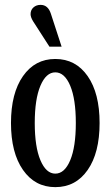

<svg xmlns="http://www.w3.org/2000/svg" viewBox="-20 -747 452 785"><path d="M231.9 -556.2H182.1L115.2 -660.2Q105 -676.8 105 -689Q105 -706.1 116.7 -716.6Q128.4 -727.1 146 -727.1Q176.3 -727.1 188 -690.9ZM206.1 18.1Q123 18.1 74 -52.2Q24.9 -122.6 24.9 -244.1Q24.9 -365.7 74 -435.8Q123 -505.9 206.1 -505.9Q289.6 -505.9 338.4 -435.8Q387.2 -365.7 387.2 -244.1Q387.2 -122.1 338.4 -52Q289.6 18.1 206.1 18.1ZM206.1 -37.1Q244.1 -37.1 267.1 -91.8Q290 -146.5 290 -244.1Q290 -341.8 267.1 -396.5Q244.1 -451.2 206.1 -451.2Q168.5 -451.2 145.3 -396.5Q122.1 -341.8 122.1 -244.1Q122.1 -146.5 145.3 -91.8Q168.5 -37.1 206.1 -37.1Z"/></svg>

Font: Margherita Semibold
Style: Regular
Weight: 600
Designer: James Puckett
Foundry: Dunwich Type Founders
Version: Version 1.008;hotconv 1.0.109;makeotfexe 2.5.65596